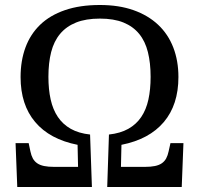

<svg xmlns="http://www.w3.org/2000/svg" viewBox="-20 -745 793 765"><path d="M62 -438Q62 -502.9 81.5 -555.9Q101.1 -608.9 140.1 -646.5Q179.2 -684.1 238.8 -704.6Q298.3 -725.1 377.9 -725.1Q453.6 -725.1 511.7 -704.6Q569.8 -684.1 609.9 -646.5Q649.9 -608.9 670.4 -555.9Q690.9 -502.9 690.9 -438Q690.9 -327.6 632.8 -258.8Q574.7 -189.9 463.9 -168L461.9 -80.1H557.1Q580.6 -80.1 597.2 -83.5Q613.8 -86.9 624.8 -94.5Q635.7 -102.1 642.1 -113.8Q648.4 -125.5 651.9 -142.1L659.2 -174.8H710.9L704.1 0H407.2L414.1 -209Q459.5 -213.9 491.2 -231.7Q522.9 -249.5 542.7 -278.8Q562.5 -308.1 571.3 -348.4Q580.1 -388.7 580.1 -439Q580.1 -494.1 569.3 -537.4Q558.6 -580.6 534.4 -610.1Q510.3 -639.6 471.9 -655.3Q433.6 -670.9 377.9 -670.9Q322.3 -670.9 283.2 -655.3Q244.1 -639.6 219.5 -610.1Q194.8 -580.6 183.8 -537.4Q172.9 -494.1 172.9 -439Q172.9 -388.7 181.9 -348.4Q190.9 -308.1 210.7 -278.8Q230.5 -249.5 262 -231.7Q293.5 -213.9 338.9 -209L346.2 0H48.8L42 -174.8H94.2L101.1 -142.1Q104.5 -125.5 110.8 -113.8Q117.2 -102.1 128.2 -94.5Q139.2 -86.9 155.8 -83.5Q172.4 -80.1 195.8 -80.1H291L289.1 -168Q178.2 -189.9 120.1 -258.8Q62 -327.6 62 -438Z"/></svg>

Font: Droid-TTFautohint Serif
Style: Regular
Weight: 400
Foundry: Ascender Corporation
Version: Version 1.00; ttfautohint (v1.00rc1.4-1a1c-dirty) -l 8 -r 50